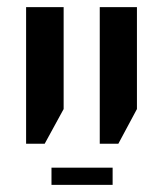

<svg xmlns="http://www.w3.org/2000/svg" viewBox="-20 -615 452 537"><path d="M259 -213H311L363 -310V-595H259ZM53 -213H105L158 -310V-595H53ZM124 -98H295V-146H124Z"/></svg>

Font: Noto Sans Hebrew ExtraCondensed Medium
Style: Regular
Weight: 500
Width: 2
Designer: Monotype Design Team
Foundry: Monotype Imaging Inc.
Version: Version 2.004